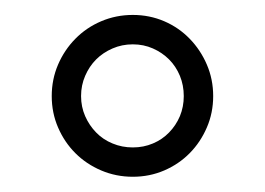

<svg xmlns="http://www.w3.org/2000/svg" viewBox="-20 -713 348 252"><path d="M221.2 -586.9Q221.2 -601.1 216.1 -613.5Q210.9 -626 201.9 -635Q192.9 -644 180.7 -649.4Q168.5 -654.8 154.3 -654.8Q140.1 -654.8 127.7 -649.4Q115.2 -644 106.2 -635Q97.2 -626 91.8 -613.5Q86.4 -601.1 86.4 -586.9Q86.4 -572.8 91.8 -560.5Q97.2 -548.3 106.2 -539.1Q115.2 -529.8 127.7 -524.7Q140.1 -519.5 154.3 -519.5Q168.5 -519.5 180.7 -524.7Q192.9 -529.8 201.9 -539.1Q210.9 -548.3 216.1 -560.5Q221.2 -572.8 221.2 -586.9ZM259.8 -586.9Q259.8 -564.9 251.5 -545.7Q243.2 -526.4 229 -512Q214.8 -497.6 195.6 -489.3Q176.3 -481 154.3 -481Q132.3 -481 112.8 -489.3Q93.3 -497.6 78.9 -512Q64.5 -526.4 56.2 -545.7Q47.9 -564.9 47.9 -586.9Q47.9 -608.9 56.2 -628.2Q64.5 -647.5 78.9 -662.1Q93.3 -676.8 112.8 -685.1Q132.3 -693.4 154.3 -693.4Q176.3 -693.4 195.6 -685.1Q214.8 -676.8 229 -662.1Q243.2 -647.5 251.5 -628.2Q259.8 -608.9 259.8 -586.9Z"/></svg>

Font: Doulos SIL Afr
Style: Regular
Weight: 400
Designer: Walt Agee, Victor Gaultney, Peter Martin, Debbi Hosken, Becca Hirsbrunner
Foundry: SIL International
Version: Version 5.000